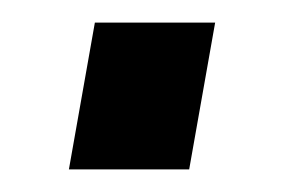

<svg xmlns="http://www.w3.org/2000/svg" viewBox="-20 -363 258 170"><path d="M41 -213 64 -343H170.5L147.5 -213Z"/></svg>

Font: Cabin
Style: Italic
Weight: 400
Width: 4
Italic angle: -10°
Designer: Pablo Impallari
Foundry: Pablo Impallari. http://www.impallari.com Igino Marini. http://www.ikern.com
Version: Version 3.001